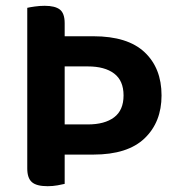

<svg xmlns="http://www.w3.org/2000/svg" viewBox="-20 -635 616 662"><path d="M74 -608Q82 -610 99.5 -612.5Q117 -615 134 -615Q170 -615 186.5 -602Q203 -589 203 -555V-510H302Q420 -510 478.5 -455Q537 -400 537 -306Q537 -214 478.5 -158Q420 -102 302 -102H203V-1Q195 1 178.5 4Q162 7 144 7Q106 7 90 -7Q74 -21 74 -54ZM203 -206H283Q341 -206 373.5 -230.5Q406 -255 406 -306Q406 -357 373.5 -381.5Q341 -406 283 -406H203Z"/></svg>

Font: Baloo Thambi 2 SemiBold
Style: Regular
Weight: 600
Designer: Aadarsh Rajan and Ek Type
Foundry: Ek Type
Version: Version 1.640;hotconv 1.0.111;makeotfexe 2.5.65597; ttfautoh